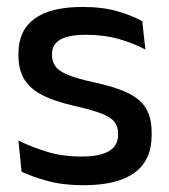

<svg xmlns="http://www.w3.org/2000/svg" viewBox="-20 -521 486 552"><path d="M220 11.5Q161 11.5 116.5 -0.8Q72 -13 42 -27.5L33 -117Q70 -98.5 114.5 -84.8Q159 -71 214.5 -71Q268 -71 293.8 -86.8Q319.5 -102.5 319.5 -133.5V-137.5Q319.5 -157.5 309 -170.8Q298.5 -184 271.8 -194.5Q245 -205 196 -216Q134.5 -230 99 -249Q63.5 -268 48.2 -295.8Q33 -323.5 33 -362.5V-367Q33 -433 79 -467Q125 -501 217 -501Q275 -501 318 -488.5Q361 -476 389 -460L398 -378.5Q364.5 -396.5 321.8 -408.8Q279 -421 227 -421Q191.5 -421 170 -414.2Q148.5 -407.5 139 -395.2Q129.5 -383 129.5 -366V-362.5Q129.5 -344 139.5 -330.2Q149.5 -316.5 175.2 -305.8Q201 -295 247 -285Q309 -272 346 -254.5Q383 -237 399.5 -209.8Q416 -182.5 416 -139.5V-132Q416 -60.5 367 -24.5Q318 11.5 220 11.5Z"/></svg>

Font: Anek Devanagari Medium Medium
Style: Regular
Weight: 500
Version: Version 1.003